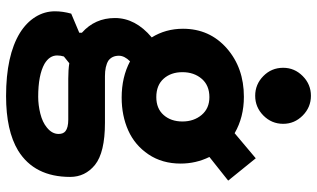

<svg xmlns="http://www.w3.org/2000/svg" viewBox="-228 -590 1055 639"><g transform="rotate(90 299.5 -270.5)"><path d="M205.6 -685.5Q205.6 -723.1 233.2 -750.5Q260.7 -777.8 298.8 -777.8Q336.9 -777.8 364.5 -750.5Q392.1 -723.1 392.1 -685.5Q392.1 -647 364.5 -619.6Q336.9 -592.3 298.8 -592.3Q260.7 -592.3 233.2 -619.4Q205.6 -646.5 205.6 -685.5ZM528.8 -59.1Q568.8 -26.4 568.8 23.4Q568.8 142.6 481 196.8Q414.6 236.8 299.8 236.8Q165 236.8 89.8 190.9Q55.2 169.4 36.4 139.2Q17.6 108.9 17.6 74.2Q17.6 47.9 25.4 20L88.9 -6.8V-15.6Q40 -59.1 40 -125.5Q40 -193.8 104.5 -248Q75.7 -294.4 75.7 -352.1Q75.7 -440.4 140.6 -497.6Q205.6 -554.7 302.2 -554.7Q370.1 -554.7 423.3 -523.9L506.8 -594.2L581.1 -502.4L502.4 -439.9Q524.4 -395 524.4 -344.2Q524.4 -282.7 493.9 -237.3Q463.4 -191.9 414.3 -169.9Q365.2 -147.9 304.7 -147.9Q236.8 -147.9 184.1 -175.8Q165.5 -157.2 165.5 -138.7Q165.5 -115.7 182.1 -103.5Q200.7 -92.3 233.4 -92.3H388.7Q487.3 -92.3 528.8 -59.1ZM303.2 -439.9Q264.2 -439.9 242.2 -414.3Q220.2 -388.7 220.2 -350.1Q220.2 -312 241.9 -287.6Q263.7 -263.2 303.2 -263.2Q341.3 -263.2 362.8 -287.6Q384.3 -312 384.3 -350.1Q384.3 -388.2 362.5 -414.1Q340.8 -439.9 303.2 -439.9ZM404.3 101.1Q425.8 84 425.8 62Q425.8 46.4 416.5 39.1Q404.8 29.8 377.9 29.8H242.2Q212.9 29.8 190.4 26.4L168 44.4Q164.6 55.2 164.6 66.9Q164.6 92.3 192.4 108.9Q230 129.9 302.2 129.9Q329.6 129.9 358.2 122.8Q386.7 115.7 404.3 101.1Z"/></g></svg>

Font: Acari Sans Neue Black
Style: Regular
Weight: 900
Designer: Alfredo Marco Pradil
Foundry: Alfredo Marco Pradil
Version: Version 1.045;June 16, 2019;FontCreator 11.5.0.2425 64-bit; 